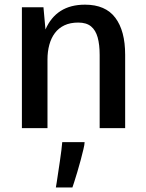

<svg xmlns="http://www.w3.org/2000/svg" viewBox="-20 -560 638 839"><path d="M75.7 0V-528.3H169.9L178.7 -431.2Q202.1 -484.9 245.1 -512.2Q288.1 -539.6 351.6 -539.6Q440.9 -539.6 483.9 -482.4Q526.9 -425.3 526.9 -320.8V0H415.5V-319.8Q415.5 -365.2 406.7 -396.7Q397.9 -428.2 377.7 -444.8Q357.4 -461.4 321.8 -461.4Q287.1 -461.4 261.7 -449.5Q236.3 -437.5 220 -415.8Q203.6 -394 195.6 -364.5Q187.5 -335 187.5 -300.3V0ZM224.1 259.3Q225.1 254.4 227.8 237.1Q230.5 219.7 234.1 195.1Q237.8 170.4 241.7 144.3Q245.6 118.2 248.3 96.2Q251 74.2 252 61H349.6V62.5Q349.6 70.8 344.7 91.6Q339.8 112.3 332.8 138.9Q325.7 165.5 317.9 191.4Q310.1 217.3 304.2 235.8Q298.3 254.4 296.4 259.3Z"/></svg>

Font: Comme Medium
Style: Regular
Weight: 500
Version: Version 1.000;gftools[0.9.27]